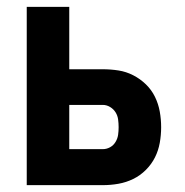

<svg xmlns="http://www.w3.org/2000/svg" viewBox="-20 -540 540 560"><path d="M58 0V-520H182V-338H280Q303 -338 325.5 -334.5Q348 -331 368.5 -320.5Q389 -310 405.5 -294Q422 -278 432 -257.5Q442 -237 446 -214.5Q450 -192 450 -169Q450 -146 446 -123.5Q442 -101 432 -81Q422 -61 405.5 -44.5Q389 -28 368.5 -18Q348 -8 325.5 -4Q303 0 280 0ZM280 -105Q291 -105 301 -110.5Q311 -116 317 -126Q323 -136 324.5 -147Q326 -158 326 -169Q326 -180 324.5 -191.5Q323 -203 317 -212.5Q311 -222 301 -228Q291 -234 280 -234H182V-105Z"/></svg>

Font: Iosevka SS18 Extrabold
Style: Regular
Weight: 800
Monospace: yes
Designer: Belleve Invis
Foundry: Belleve Invis
Version: Version 25.1.1; ttfautohint (v1.8.4)